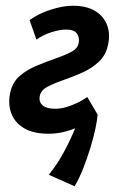

<svg xmlns="http://www.w3.org/2000/svg" viewBox="-20 -454 408 669"><path d="M150 12Q96 12 63.5 -7.5Q31 -27 19 -60Q7 -93 16 -133Q24 -168 49 -189.5Q74 -211 107.5 -225Q141 -239 173 -250Q205 -261 228 -273Q251 -285 254 -304Q258 -323 248 -337Q238 -351 211 -351Q188 -351 158.5 -341.5Q129 -332 107 -316L83 -384Q115 -407 157.5 -420.5Q200 -434 233 -434Q282 -434 312 -415.5Q342 -397 353.5 -365.5Q365 -334 356 -296Q348 -260 323 -237.5Q298 -215 265.5 -200.5Q233 -186 201 -175Q169 -164 146 -152Q123 -140 119 -121Q114 -100 128 -87.5Q142 -75 173 -75Q199 -75 230.5 -87.5Q262 -100 284 -116L320 -55Q289 -26 242 -7Q195 12 150 12ZM240 195 150 155Q180 118 202.5 76Q225 34 241.5 -5.5Q258 -45 268 -74L320 -55Q319 -37 312.5 -6Q306 25 295 61Q284 97 270 132.5Q256 168 240 195Z"/></svg>

Font: Ysabeau
Style: Bold Italic
Weight: 700
Italic angle: -12°
Designer: Christian Thalmann (Catharsis Fonts)
Version: Version 2.002